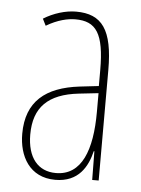

<svg xmlns="http://www.w3.org/2000/svg" viewBox="-45 -574 456 620"><g transform="rotate(5 183.0 -263.5)"><path d="M177 -537C143 -537 104 -525 72 -505L83 -483C120 -505 153 -512 177 -512C244 -512 271 -475 271 -355V-304L210 -297C100 -284 38 -234 38 -129C38 -57 73 10 157 10C233 10 261 -43 273 -93H275L276 0H297V-358C297 -489 261 -537 177 -537ZM209 -274 272 -281V-220C272 -97 241 -12 157 -12C99 -12 64 -54 64 -129C64 -217 110 -263 209 -274Z"/></g></svg>

Font: Noto Sans Khmer UI ExtraCondensed Thin
Style: Regular
Weight: 100
Width: 2
Designer: Danh Hong and the Monotype Design Team
Foundry: Monotype Imaging Inc.
Version: Version 2.002